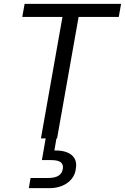

<svg xmlns="http://www.w3.org/2000/svg" viewBox="-20 -720 650 999"><path d="M193 0 305 -632H96L108 -700H610L598 -632H389L277 0ZM130 259 139 206H231Q267 206 285.5 193.5Q304 181 307 157Q310 135 295.5 124Q281 113 247 113H198L219 -7H275L263 63Q300 62 327 72Q354 82 367 103Q380 124 375 155Q372 187 353 210.5Q334 234 304 246.5Q274 259 238 259Z"/></svg>

Font: DM Sans 11pt
Style: Italic
Weight: 400
Italic angle: -10°
Version: Version 4.004;gftools[0.9.30]